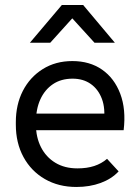

<svg xmlns="http://www.w3.org/2000/svg" viewBox="-20 -734 553 764"><path d="M284 10Q213 10 158.5 -21.5Q104 -53 73.5 -109Q43 -165 43 -238V-248Q43 -318 71 -372.5Q99 -427 150 -459Q201 -491 268 -491Q337 -491 386 -457Q435 -423 458.5 -361Q482 -299 472 -216H101V-282H429L393 -247Q400 -302 385.5 -340.5Q371 -379 341 -400Q311 -421 269 -421Q223 -421 190.5 -399Q158 -377 140.5 -338.5Q123 -300 123 -248V-238Q123 -188 143 -148.5Q163 -109 200 -86.5Q237 -64 288 -64Q326 -64 355 -73.5Q384 -83 406 -102L452 -52Q424 -22 380.5 -6Q337 10 284 10ZM99 -564 226 -714H311L437 -564H356L244 -687H291L180 -564Z"/></svg>

Font: SUSE Thin
Style: Regular
Weight: 400
Version: Version 1.000